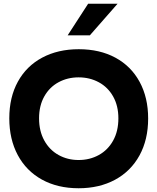

<svg xmlns="http://www.w3.org/2000/svg" viewBox="-20 -1008 852 1039"><path d="M457 -987.8H616.2L466.3 -816.9H346.2ZM30.3 -367.7Q30.3 -481.9 76.9 -566.4Q123.5 -650.9 208.7 -696.3Q293.9 -741.7 406.2 -741.7Q520 -741.7 604.7 -695.8Q689.5 -649.9 735.6 -564.9Q781.7 -480 781.7 -366.7Q781.7 -252.4 734.9 -167Q688 -81.5 602.8 -35.4Q517.6 10.7 405.3 10.7Q292 10.7 207 -36.1Q122.1 -83 76.2 -168.7Q30.3 -254.4 30.3 -367.7ZM405.3 -142.1Q465.8 -142.1 514.9 -169.2Q564 -196.3 592.3 -247.3Q620.6 -298.3 620.6 -367.7Q620.6 -435.5 592.3 -485.8Q564 -536.1 514.9 -562.7Q465.8 -589.4 405.3 -589.4Q345.7 -589.4 296.9 -563Q248 -536.6 219.7 -486.3Q191.4 -436 191.4 -367.7Q191.4 -298.8 219.7 -247.6Q248 -196.3 296.9 -169.2Q345.7 -142.1 405.3 -142.1Z"/></svg>

Font: Glacial Indifference
Style: Bold
Weight: 700
Designer: Alfredo Marco Pradil
Foundry: Alfredo Marco Pradil
Version: Version 1.312